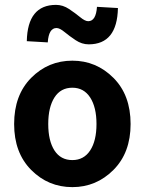

<svg xmlns="http://www.w3.org/2000/svg" viewBox="-20 -756 593 788"><path d="M344 -574Q316 -574 290.5 -591Q265 -608 245 -624.5Q225 -641 212 -641Q180 -641 176 -582L90 -587Q93 -736 210 -736Q238 -736 263.5 -719Q289 -702 309 -685.5Q329 -669 342 -669Q374 -669 378 -728L464 -723Q461 -574 344 -574ZM277 12Q178 12 108 -58.5Q38 -129 38 -247Q38 -366 108 -436.5Q178 -507 277 -507Q375 -507 445.5 -436.5Q516 -366 516 -247Q516 -129 445.5 -58.5Q375 12 277 12ZM277 -99Q324 -99 350 -138.5Q376 -178 376 -247Q376 -316 350 -356Q324 -396 277 -396Q229 -396 203.5 -356Q178 -316 178 -247Q178 -178 203.5 -138.5Q229 -99 277 -99Z"/></svg>

Font: Assistant
Style: Bold
Weight: 700
Designer: Hebrew By Ben Nathan, Latin by Paul Hunt
Version: Version 2.001;PS 002.001;hotconv 1.0.88;makeotf.lib2.5.64775